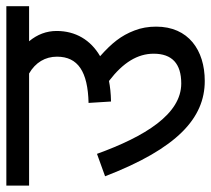

<svg xmlns="http://www.w3.org/2000/svg" viewBox="-50 -612 662 602"><g transform="rotate(-90 281.0 -311.0)"><path d="M562.5 -550.8V-622.1H0V-550.8H351.6C386.2 -530.8 404.3 -500 404.3 -463.4C404.3 -397.5 357.4 -366.7 259.3 -364.3L263.7 -293.9C289.6 -294.4 311 -296.9 328.1 -300.3C386.2 -255.9 413.6 -210.4 413.6 -160.2C413.6 -102.5 382.3 -73.7 320.3 -73.7C224.1 -73.7 154.3 -187 99.6 -337.9L29.3 -312.5C116.7 -85.9 211.9 0 328.1 0C424.8 0 498.5 -51.3 498.5 -152.3C498.5 -176.8 494.6 -199.7 486.3 -220.7C470.2 -262.7 446.8 -291.5 405.8 -328.1C457 -357.9 484.9 -405.3 484.9 -464.4C484.9 -496.1 474.1 -524.9 452.6 -550.8Z"/></g></svg>

Font: Noto Reveo Sans
Style: Regular
Weight: 400
Designer: Monotype Design team
Foundry: Monotype Imaging Inc.
Version: Version 1.04